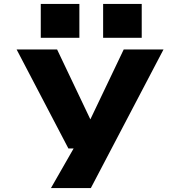

<svg xmlns="http://www.w3.org/2000/svg" viewBox="-20 -750 915 970"><path d="M237.5 200 352 0H325.5L64 -500H268.5L436.5 -147L605 -500H806L439 200ZM186 -730H381V-559H186ZM501 -730H696V-559H501Z"/></svg>

Font: Trispace SemiExpanded ExtraBold
Style: Regular
Weight: 800
Width: 6
Designer: Tyler Finck
Foundry: Etcetera Type Company
Version: Version 1.210; ttfautohint (v1.8.3)